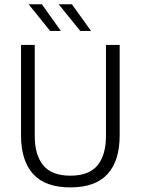

<svg xmlns="http://www.w3.org/2000/svg" viewBox="-20 -844 642 876"><path d="M301 11Q186.5 11 131.2 -50Q76 -111 76 -225.5V-639H138.5V-224Q138.5 -136.5 177.5 -89.5Q216.5 -42.5 301 -42.5Q386 -42.5 424.8 -89.5Q463.5 -136.5 463.5 -224V-639H526V-225.5Q526 -111 470.8 -50Q415.5 11 301 11ZM171 -824.5 257 -704V-703H208.5L111 -824V-824.5ZM308 -824.5 394.5 -704V-703H346L248.5 -823.5V-824.5Z"/></svg>

Font: Anek Latin Light
Style: Regular
Weight: 300
Designer: Yesha Goshar
Foundry: Ek Type
Version: Version 1.003